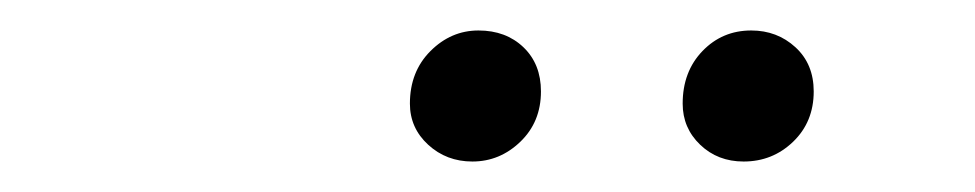

<svg xmlns="http://www.w3.org/2000/svg" viewBox="-20 -736 640 126"><path d="M249 -668Q249 -689 262.5 -702.5Q276 -716 294 -716Q312 -716 323.5 -705Q335 -694 335 -676Q335 -656 321.5 -643Q308 -630 290 -630Q273 -630 261 -641Q249 -652 249 -668ZM428 -668Q428 -689 441 -702.5Q454 -716 473 -716Q490 -716 502 -705Q514 -694 514 -676Q514 -656 500.5 -643Q487 -630 468 -630Q451 -630 439.5 -641Q428 -652 428 -668Z"/></svg>

Font: Idrija
Style: Italic
Weight: 400
Italic angle: -11.3°
Designer: Julieta Ulanovsky
Foundry: Julieta Ulanovsky
Version: Version 7.200